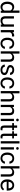

<svg xmlns="http://www.w3.org/2000/svg" viewBox="3423 -4213 800 7686"><g transform="rotate(90 3823.0 -370.0)"><path d="M46.4 -268.6Q46.4 -329.1 61.3 -378.7Q76.2 -428.2 103.5 -463.6Q130.9 -499 169.2 -518.6Q207.5 -538.1 254.9 -538.1Q303.2 -538.1 339.4 -521.7Q375.5 -505.4 401.9 -474.6V-750H492.2V0H409.2L404.8 -56.6Q378.4 -24.4 341.3 -7.3Q304.2 9.8 253.9 9.8Q207.5 9.8 169.2 -10.3Q130.9 -30.3 103.5 -66.2Q76.2 -102.1 61.3 -151.1Q46.4 -200.2 46.4 -258.3ZM136.7 -258.3Q136.7 -218.8 144.8 -183.8Q152.8 -148.9 169.9 -123Q187 -97.2 213.4 -82Q239.7 -66.9 276.4 -66.9Q300.3 -66.9 319.3 -72.5Q338.4 -78.1 353.8 -88.4Q369.1 -98.6 381.1 -112.8Q393.1 -127 401.9 -144V-386.7Q393.1 -402.8 381.3 -416.5Q369.6 -430.2 354.2 -440.2Q338.9 -450.2 319.8 -455.8Q300.8 -461.4 277.3 -461.4Q240.2 -461.4 213.6 -446Q187 -430.7 169.9 -404.3Q152.8 -377.9 144.8 -343Q136.7 -308.1 136.7 -268.6Z M958.5 -52.2Q933.6 -22.9 895.5 -6.6Q857.4 9.8 803.7 9.8Q764.6 9.8 732.9 -1.2Q701.2 -12.2 678.2 -35.9Q655.3 -59.6 642.8 -96.9Q630.4 -134.3 630.4 -187V-528.3H720.7V-186Q720.7 -150.4 729 -127.2Q737.3 -104 751 -90.6Q764.6 -77.1 782.2 -72Q799.8 -66.9 818.4 -66.9Q873.5 -66.9 907 -87.9Q940.4 -108.9 956.1 -144V-528.3H1046.4V0H960.4Z M1439 -447.3Q1427.2 -449.2 1417.2 -450Q1407.2 -450.7 1394.5 -450.7Q1347.7 -450.7 1318.1 -430.2Q1288.6 -409.7 1273.9 -375V0H1183.6V-528.3H1271.5L1272.9 -467.3Q1293.5 -500 1324.2 -519Q1355 -538.1 1398.9 -538.1Q1408.7 -538.1 1421.4 -535.9Q1434.1 -533.7 1439 -531.2Z M1724.6 -64Q1748.5 -64 1770.5 -71.8Q1792.5 -79.6 1809.3 -93.3Q1826.2 -106.9 1836.7 -125.7Q1847.2 -144.5 1849.1 -166.5H1934.6Q1932.6 -131.3 1915.3 -99.4Q1897.9 -67.4 1869.6 -43.2Q1841.3 -19 1804 -4.6Q1766.6 9.8 1724.6 9.8Q1665 9.8 1620.8 -11.5Q1576.7 -32.7 1547.4 -68.8Q1518.1 -105 1503.7 -152.8Q1489.3 -200.7 1489.3 -253.9V-274.4Q1489.3 -327.6 1503.7 -375.5Q1518.1 -423.3 1547.4 -459.5Q1576.7 -495.6 1620.6 -516.8Q1664.6 -538.1 1724.1 -538.1Q1770.5 -538.1 1808.3 -523.4Q1846.2 -508.8 1873.8 -483.2Q1901.4 -457.5 1917 -422.4Q1932.6 -387.2 1934.6 -346.7H1849.1Q1847.2 -371.1 1837.6 -392.3Q1828.1 -413.6 1812 -429.4Q1795.9 -445.3 1773.7 -454.6Q1751.5 -463.9 1724.1 -463.9Q1682.1 -463.9 1654.5 -447.3Q1627 -430.7 1610.1 -403.6Q1593.3 -376.5 1586.4 -342.5Q1579.6 -308.6 1579.6 -274.4V-253.9Q1579.6 -218.8 1586.4 -184.8Q1593.3 -150.9 1609.9 -124Q1626.5 -97.2 1654.3 -80.6Q1682.1 -64 1724.6 -64Z M2126.5 -464.4Q2154.8 -499 2194.3 -518.6Q2233.9 -538.1 2282.7 -538.1Q2321.3 -538.1 2352.5 -527.6Q2383.8 -517.1 2405.8 -493.9Q2427.7 -470.7 2439.7 -434.3Q2451.7 -397.9 2451.7 -346.2V0H2361.3V-347.2Q2361.3 -377.9 2354.5 -399.7Q2347.7 -421.4 2334.2 -435.1Q2320.8 -448.7 2301 -455.1Q2281.2 -461.4 2255.4 -461.4Q2211.4 -461.4 2178.2 -438Q2145 -414.6 2126.5 -376.5V0H2036.1V-750H2126.5Z M2894.5 -140.1Q2894.5 -154.8 2890.1 -167.7Q2885.7 -180.7 2872.8 -192.1Q2859.9 -203.6 2835.9 -213.4Q2812 -223.1 2772.9 -231.4Q2729 -240.7 2693.8 -253.4Q2658.7 -266.1 2634 -283.9Q2609.4 -301.8 2596.2 -326.2Q2583 -350.6 2583 -383.3Q2583 -414.6 2596.9 -442.6Q2610.8 -470.7 2636.2 -491.9Q2661.6 -513.2 2697.8 -525.6Q2733.9 -538.1 2778.3 -538.1Q2825.7 -538.1 2863 -525.1Q2900.4 -512.2 2926.5 -489.7Q2952.6 -467.3 2966.3 -437.3Q2980 -407.2 2980 -373H2889.2Q2889.2 -389.2 2881.8 -405.5Q2874.5 -421.9 2860.4 -434.8Q2846.2 -447.8 2825.7 -455.8Q2805.2 -463.9 2778.3 -463.9Q2750 -463.9 2730.2 -457.3Q2710.4 -450.7 2697.8 -439.7Q2685.1 -428.7 2679.2 -414.8Q2673.3 -400.9 2673.3 -386.2Q2673.3 -371.6 2678.2 -359.9Q2683.1 -348.1 2696.8 -338.6Q2710.4 -329.1 2734.1 -321Q2757.8 -313 2795.4 -304.7Q2843.8 -293.5 2879.4 -279.3Q2915 -265.1 2938.5 -246.3Q2961.9 -227.5 2973.4 -203.1Q2984.9 -178.7 2984.9 -146.5Q2984.9 -111.8 2970.5 -83Q2956.1 -54.2 2929.2 -33.7Q2902.3 -13.2 2864.7 -1.7Q2827.1 9.8 2781.2 9.8Q2728.5 9.8 2688.2 -4.9Q2647.9 -19.5 2620.6 -43.7Q2593.3 -67.9 2579.1 -98.9Q2564.9 -129.9 2564.9 -162.6H2655.3Q2656.7 -134.8 2668.7 -116Q2680.7 -97.2 2698.7 -85.4Q2716.8 -73.7 2738.3 -68.8Q2759.8 -64 2781.2 -64Q2809.1 -64 2830.1 -69.8Q2851.1 -75.7 2865.5 -85.9Q2879.9 -96.2 2887.2 -110.1Q2894.5 -124 2894.5 -140.1Z M3314.5 -64Q3338.4 -64 3360.4 -71.8Q3382.3 -79.6 3399.2 -93.3Q3416 -106.9 3426.5 -125.7Q3437 -144.5 3439 -166.5H3524.4Q3522.5 -131.3 3505.1 -99.4Q3487.8 -67.4 3459.5 -43.2Q3431.2 -19 3393.8 -4.6Q3356.4 9.8 3314.5 9.8Q3254.9 9.8 3210.7 -11.5Q3166.5 -32.7 3137.2 -68.8Q3107.9 -105 3093.5 -152.8Q3079.1 -200.7 3079.1 -253.9V-274.4Q3079.1 -327.6 3093.5 -375.5Q3107.9 -423.3 3137.2 -459.5Q3166.5 -495.6 3210.4 -516.8Q3254.4 -538.1 3314 -538.1Q3360.4 -538.1 3398.2 -523.4Q3436 -508.8 3463.6 -483.2Q3491.2 -457.5 3506.8 -422.4Q3522.5 -387.2 3524.4 -346.7H3439Q3437 -371.1 3427.5 -392.3Q3418 -413.6 3401.9 -429.4Q3385.7 -445.3 3363.5 -454.6Q3341.3 -463.9 3314 -463.9Q3272 -463.9 3244.4 -447.3Q3216.8 -430.7 3200 -403.6Q3183.1 -376.5 3176.3 -342.5Q3169.4 -308.6 3169.4 -274.4V-253.9Q3169.4 -218.8 3176.3 -184.8Q3183.1 -150.9 3199.7 -124Q3216.3 -97.2 3244.1 -80.6Q3272 -64 3314.5 -64Z M3716.3 -464.4Q3744.6 -499 3784.2 -518.6Q3823.7 -538.1 3872.6 -538.1Q3911.1 -538.1 3942.4 -527.6Q3973.6 -517.1 3995.6 -493.9Q4017.6 -470.7 4029.5 -434.3Q4041.5 -397.9 4041.5 -346.2V0H3951.2V-347.2Q3951.2 -377.9 3944.3 -399.7Q3937.5 -421.4 3924.1 -435.1Q3910.6 -448.7 3890.9 -455.1Q3871.1 -461.4 3845.2 -461.4Q3801.3 -461.4 3768.1 -438Q3734.9 -414.6 3716.3 -376.5V0H3626V-750H3716.3Z M4262.2 -528.3 4265.1 -461.9Q4293.5 -497.6 4333.5 -517.8Q4373.5 -538.1 4423.3 -538.1Q4461.9 -538.1 4493.2 -527.6Q4524.4 -517.1 4546.4 -493.9Q4568.4 -470.7 4580.3 -434.3Q4592.3 -397.9 4592.3 -346.2V0H4502V-347.2Q4502 -377.9 4495.1 -399.7Q4488.3 -421.4 4474.9 -435.1Q4461.4 -448.7 4441.7 -455.1Q4421.9 -461.4 4396 -461.4Q4352.1 -461.4 4318.8 -438Q4285.6 -414.6 4267.1 -376.5V0H4176.8V-528.3Z M4826.7 0H4736.3V-528.3H4826.7ZM4729 -668.5Q4729 -690.4 4742.4 -705.6Q4755.9 -720.7 4782.2 -720.7Q4808.6 -720.7 4822.3 -705.6Q4835.9 -690.4 4835.9 -668.5Q4835.9 -646.5 4822.3 -631.8Q4808.6 -617.2 4782.2 -617.2Q4755.9 -617.2 4742.4 -631.8Q4729 -646.5 4729 -668.5Z M5093.8 -656.2V-528.3H5192.4V-458.5H5093.8V-130.9Q5093.8 -110.4 5098.6 -97.9Q5103.5 -85.4 5111.6 -78.6Q5119.6 -71.8 5130.1 -69.6Q5140.6 -67.4 5151.9 -67.4Q5163.1 -67.4 5175.5 -69.6Q5188 -71.8 5194.8 -73.2V0Q5184.1 2.9 5167 6.3Q5149.9 9.8 5125.5 9.8Q5100.6 9.8 5078.4 2.7Q5056.2 -4.4 5039.6 -21Q5022.9 -37.6 5013.2 -64.7Q5003.4 -91.8 5003.4 -131.3V-458.5H4907.2V-528.3H5003.4V-656.2Z M5420.4 -656.2V-528.3H5519V-458.5H5420.4V-130.9Q5420.4 -110.4 5425.3 -97.9Q5430.2 -85.4 5438.2 -78.6Q5446.3 -71.8 5456.8 -69.6Q5467.3 -67.4 5478.5 -67.4Q5489.7 -67.4 5502.2 -69.6Q5514.6 -71.8 5521.5 -73.2V0Q5510.7 2.9 5493.7 6.3Q5476.6 9.8 5452.1 9.8Q5427.2 9.8 5405 2.7Q5382.8 -4.4 5366.2 -21Q5349.6 -37.6 5339.8 -64.7Q5330.1 -91.8 5330.1 -131.3V-458.5H5233.9V-528.3H5330.1V-656.2Z M5722.7 0H5632.3V-750H5722.7Z M5965.3 0H5875V-528.3H5965.3ZM5867.7 -668.5Q5867.7 -690.4 5881.1 -705.6Q5894.5 -720.7 5920.9 -720.7Q5947.3 -720.7 5960.9 -705.6Q5974.6 -690.4 5974.6 -668.5Q5974.6 -646.5 5960.9 -631.8Q5947.3 -617.2 5920.9 -617.2Q5894.5 -617.2 5881.1 -631.8Q5867.7 -646.5 5867.7 -668.5Z M6321.8 -64Q6345.7 -64 6367.7 -71.8Q6389.6 -79.6 6406.5 -93.3Q6423.3 -106.9 6433.8 -125.7Q6444.3 -144.5 6446.3 -166.5H6531.7Q6529.8 -131.3 6512.5 -99.4Q6495.1 -67.4 6466.8 -43.2Q6438.5 -19 6401.1 -4.6Q6363.8 9.8 6321.8 9.8Q6262.2 9.8 6218 -11.5Q6173.8 -32.7 6144.5 -68.8Q6115.2 -105 6100.8 -152.8Q6086.4 -200.7 6086.4 -253.9V-274.4Q6086.4 -327.6 6100.8 -375.5Q6115.2 -423.3 6144.5 -459.5Q6173.8 -495.6 6217.8 -516.8Q6261.7 -538.1 6321.3 -538.1Q6367.7 -538.1 6405.5 -523.4Q6443.4 -508.8 6470.9 -483.2Q6498.5 -457.5 6514.2 -422.4Q6529.8 -387.2 6531.7 -346.7H6446.3Q6444.3 -371.1 6434.8 -392.3Q6425.3 -413.6 6409.2 -429.4Q6393.1 -445.3 6370.8 -454.6Q6348.6 -463.9 6321.3 -463.9Q6279.3 -463.9 6251.7 -447.3Q6224.1 -430.7 6207.3 -403.6Q6190.4 -376.5 6183.6 -342.5Q6176.8 -308.6 6176.8 -274.4V-253.9Q6176.8 -218.8 6183.6 -184.8Q6190.4 -150.9 6207 -124Q6223.6 -97.2 6251.5 -80.6Q6279.3 -64 6321.8 -64Z M6723.6 -464.4Q6752 -499 6791.5 -518.6Q6831.1 -538.1 6879.9 -538.1Q6918.5 -538.1 6949.7 -527.6Q6981 -517.1 7002.9 -493.9Q7024.9 -470.7 7036.9 -434.3Q7048.8 -397.9 7048.8 -346.2V0H6958.5V-347.2Q6958.5 -377.9 6951.7 -399.7Q6944.8 -421.4 6931.4 -435.1Q6918 -448.7 6898.2 -455.1Q6878.4 -461.4 6852.5 -461.4Q6808.6 -461.4 6775.4 -438Q6742.2 -414.6 6723.6 -376.5V0H6633.3V-750H6723.6Z M7403.3 9.8Q7348.1 9.8 7303.5 -9.3Q7258.8 -28.3 7227.1 -62.3Q7195.3 -96.2 7178.2 -143.1Q7161.1 -189.9 7161.1 -245.6V-266.1Q7161.1 -330.6 7180.4 -381.3Q7199.7 -432.1 7231.9 -466.8Q7264.2 -501.5 7305.7 -519.8Q7347.2 -538.1 7392.1 -538.1Q7448.7 -538.1 7489.7 -518.3Q7530.8 -498.5 7557.4 -463.9Q7584 -429.2 7596.7 -381.8Q7609.4 -334.5 7609.4 -278.8V-238.3H7251.5Q7252.4 -201.7 7263.4 -169.9Q7274.4 -138.2 7294.7 -114.7Q7314.9 -91.3 7343.5 -77.6Q7372.1 -64 7408.2 -64Q7456.1 -64 7489.3 -83.5Q7522.5 -103 7547.4 -135.3L7602.5 -92.3Q7589.8 -72.8 7571.8 -54.4Q7553.7 -36.1 7529.5 -21.7Q7505.4 -7.3 7474.1 1.2Q7442.9 9.8 7403.3 9.8ZM7392.1 -463.9Q7364.7 -463.9 7341.8 -453.9Q7318.8 -443.8 7300.8 -424.8Q7282.7 -405.8 7270.8 -377.4Q7258.8 -349.1 7254.4 -312.5H7519V-319.3Q7517.6 -345.7 7510.5 -371.6Q7503.4 -397.5 7488.5 -418Q7473.6 -438.5 7450.2 -451.2Q7426.8 -463.9 7392.1 -463.9Z"/></g></svg>

Font: RobotoDraft
Style: Regular
Weight: 400
Designer: Google
Foundry: Google
Version: Version 2.000988-w1; 2014